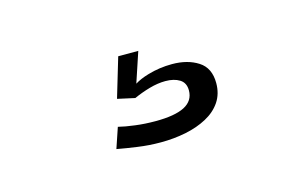

<svg xmlns="http://www.w3.org/2000/svg" viewBox="-36 -68 425 268"><g transform="rotate(-15 177.0 66.0)"><path d="M171.5 131.5Q190.5 131.5 207.8 128Q225 124.5 238.5 117.2Q252 110 259.8 98.5Q267.5 87 267.5 71.5Q267.5 49.5 252.2 39.8Q237 30 214.5 30Q196.5 30 179.5 35Q167.5 38.5 159.5 43.5L174 0H145L128 57L153 62.5Q164 57.5 176.2 54Q188.5 50.5 199.5 50.5Q212 50.5 220 55.5Q228 60.5 228 71.5Q228 86.5 214 93.8Q200 101 172 101Q156.5 101 142.8 99.2Q129 97.5 119 95L109 124.5Q122.5 127 138.5 129.2Q154.5 131.5 171.5 131.5Z"/></g></svg>

Font: Anybody Light
Style: Regular
Weight: 300
Designer: Tyler Finck
Foundry: Etcetera Type Company
Version: Version 1.111; ttfautohint (v1.8.4)